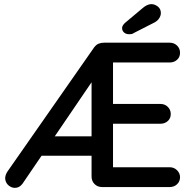

<svg xmlns="http://www.w3.org/2000/svg" viewBox="-20 -907 936 931"><path d="M190 -246H442L424 -214V-546L443 -536L89 -16Q74 4 52 4Q36 4 21.5 -8Q7 -20 5 -41Q5 -58 16 -75L437 -678Q447 -691 459 -695.5Q471 -700 484 -700H803Q824 -700 838.5 -686Q853 -672 853 -651Q853 -630 838.5 -617Q824 -604 803 -604H518L528 -613V-386L519 -403H758Q779 -403 793.5 -389Q808 -375 808 -354Q808 -333 793.5 -320Q779 -307 758 -307H518L528 -320V-74L519 -96H803Q824 -96 838.5 -81.5Q853 -67 853 -48Q853 -27 838.5 -13.5Q824 0 803 0H475Q453 0 438.5 -14.5Q424 -29 424 -51V-165L447 -152H136ZM607 -741Q591 -741 581.5 -749.5Q572 -758 572 -771Q572 -777 575.5 -783Q579 -789 585 -795L672 -868Q681 -876 692 -881.5Q703 -887 714 -887Q730 -887 745 -875.5Q760 -864 760 -844Q760 -831 752 -818.5Q744 -806 729 -798L629 -747Q624 -743 618 -742Q612 -741 607 -741Z"/></svg>

Font: Quicksand Light SemiBold
Style: Regular
Weight: 600
Version: Version 3.006